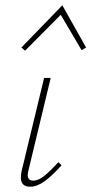

<svg xmlns="http://www.w3.org/2000/svg" viewBox="-20 -703 346 727"><path d="M59 -31Q59 -43 62 -56L147 -408H172L88 -59Q85 -49 85 -40Q85 -19 106 -19Q125 -19 147 -36.5Q169 -54 201 -89L213 -77Q177 -37 148.5 -16.5Q120 4 94 4Q59 4 59 -31ZM306 -523 289 -513 210 -647 75 -511 61 -523 216 -683Z"/></svg>

Font: Ysabeau Extralight
Style: Italic
Weight: 200
Italic angle: -12°
Designer: Christian Thalmann (Catharsis Fonts)
Version: Version 0.003